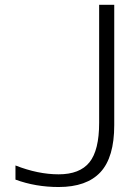

<svg xmlns="http://www.w3.org/2000/svg" viewBox="-20 -751 557 782"><path d="M383.8 -731.4H445.3V-241.2Q445.3 -110.4 389.2 -49.8Q333 10.7 218.8 10.7Q125 10.7 43 -19.5V-77.1Q134.8 -41 218.8 -41Q304.7 -41 344.2 -89.8Q383.8 -138.7 383.8 -251Z"/></svg>

Font: Gen Shin Gothic Light
Style: Regular
Weight: 200
Designer: [Source Han Sans]
Ryoko NISHIZUKA  (kana & ideographs); Paul D. Hunt (Latin, Greek & Cyrillic); Wenlong ZHANG  (bopomofo
Version: Version 1.002.20150607